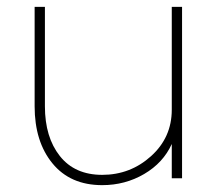

<svg xmlns="http://www.w3.org/2000/svg" viewBox="-20 -520 642 560"><path d="M278 20Q185 20 133 -43.5Q81 -107 81 -210V-500H111V-210Q111 -120 154.5 -65Q198 -10 278 -10Q360 -10 420.5 -64.5Q481 -119 481 -200V-500H511V0H481V-100Q456 -45 400.5 -12.5Q345 20 278 20Z"/></svg>

Font: Metropolitano Thin
Style: Regular
Weight: 250
Designer: Fonts by Alex Slobzheninov & Chris M. Simpson / Changes by Cristiano Sobral
Foundry: Fonts by Alex Slobzheninov & Chris M. Simpson / Changes by Cristiano Sobral
Version: Version 1.00;August 30, 2020;FontCreator 13.0.0.2681 64-bit